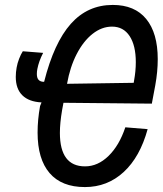

<svg xmlns="http://www.w3.org/2000/svg" viewBox="-20 -753 660 779"><path d="M132.5 -215Q132.5 -267 142.5 -322.5L148.5 -337.5Q97.5 -340 70.8 -366.2Q44 -392.5 44 -441Q44 -460 47.5 -479Q50.5 -496.5 57.5 -514.5Q64.5 -532.5 72.5 -545L155 -538.5Q137.5 -504.5 131.5 -473Q129.5 -463 129.5 -453Q129.5 -436.5 136.8 -428.8Q144 -421 159 -421Q199 -579.5 267.2 -656.2Q335.5 -733 437.5 -733Q526.5 -733 573.2 -676Q620 -619 620 -513Q620 -462 610 -407Q600.5 -359.5 596 -332.5L237.5 -336L232 -306.5Q223 -254 223 -214Q223 -78 325 -78Q377 -78 420.5 -120.5Q464 -163 488.5 -236.5L579 -229Q548 -116 481.8 -55Q415.5 6 324.5 6Q230 6 181.2 -50.8Q132.5 -107.5 132.5 -215ZM522.5 -417 524 -426.5Q531 -464.5 531 -501Q531 -568.5 505.8 -606.8Q480.5 -645 434.5 -645Q393 -645 355.8 -615.8Q318.5 -586.5 291.2 -533.8Q264 -481 252 -413Z"/></svg>

Font: JuliaMono Medium
Style: Italic
Weight: 500
Italic angle: -9°
Monospace: yes
Designer: cormullion
Foundry: corm
Version: Version 0.054; ttfautohint (v1.8.4)